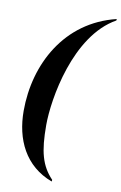

<svg xmlns="http://www.w3.org/2000/svg" viewBox="-98 -822 638 1011"><g transform="rotate(10 221.0 -316.0)"><path d="M253 135 254 126C193 62 173 -11 173 -153C173 -291 230 -641 441 -759L442 -767C173 -702 43 -456 43 -206C43 -54 105 80 253 135Z"/></g></svg>

Font: Noto Serif Display SemiBold
Style: Italic
Weight: 600
Italic angle: -12°
Designer: Monotype Design Team
Foundry: Monotype Imaging Inc.
Version: Version 2.009